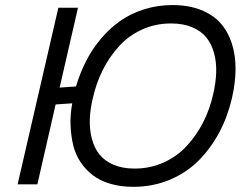

<svg xmlns="http://www.w3.org/2000/svg" viewBox="-20 -720 967 750"><path d="M501 9.8Q451.7 9.8 411.4 -2Q371.1 -13.7 343 -35.2Q314.9 -56.6 294.9 -86.4Q274.9 -116.2 266.1 -152.3Q257.3 -188.5 255.6 -230Q253.9 -271.5 262.2 -316.4L197.3 -312L126 0H48.8L208 -689.9H284.7L212.9 -377.9L276.9 -382.3Q293 -436.5 317.4 -483.6Q341.8 -530.8 376 -570.8Q410.2 -610.8 451.4 -639.4Q492.7 -668 544.4 -684.1Q596.2 -700.2 653.8 -700.2Q716.8 -700.2 764.9 -681.2Q813 -662.1 842 -628.9Q871.1 -595.7 885.7 -549.8Q900.4 -503.9 900.1 -450.4Q899.9 -397 886.2 -337.4Q869.6 -265.1 836.9 -203.4Q804.2 -141.6 756.6 -93.5Q709 -45.4 643.1 -17.8Q577.1 9.8 501 9.8ZM505.9 -61.5Q566.9 -61.5 619.6 -85.4Q672.4 -109.4 710.2 -150.6Q748 -191.9 773.9 -242.9Q799.8 -293.9 813 -353Q823.2 -397.5 824.5 -437.3Q825.7 -477.1 816.2 -512.5Q806.6 -547.9 786.4 -573.2Q766.1 -598.6 731 -613.5Q695.8 -628.4 647.9 -628.4Q586.9 -628.4 534.7 -604.5Q482.4 -580.6 445.1 -539.6Q407.7 -498.5 381.8 -447.3Q356 -396 342.8 -337.4Q332 -293 330.8 -252.9Q329.6 -212.9 338.9 -177.7Q348.1 -142.6 368.4 -116.9Q388.7 -91.3 423.6 -76.4Q458.5 -61.5 505.9 -61.5Z"/></svg>

Font: HK Grotesk Italic
Style: Regular
Weight: 400
Italic angle: -13°
Designer: Alfredo Marco Pradil and Stefan Peev
Foundry: Hanken Design Co.
Version: Version 1.000;PS 001.000;hotconv 1.0.88;makeotf.lib2.5.64775